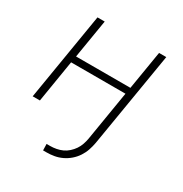

<svg xmlns="http://www.w3.org/2000/svg" viewBox="-171 -648 942 991"><g transform="rotate(30 300.0 -152.5)"><path d="M225 215 224 177H245Q263 177 281.5 173.5Q300 170 316.5 162.5Q333 155 347.5 142Q362 129 372.5 113.5Q383 98 389 80.5Q395 63 398 46L447 -251H123L82 0H39L125 -520H168L130 -290H454L492 -520H535L441 46Q437 68 429.5 90.5Q422 113 408.5 133.5Q395 154 376.5 170Q358 186 336 196.5Q314 207 291 211Q268 215 246 215Z"/></g></svg>

Font: Iosevka Extralight Extended
Style: Italic
Weight: 200
Width: 7
Italic angle: -9°
Monospace: yes
Designer: Belleve Invis
Foundry: Belleve Invis
Version: Version 32.5.0; ttfautohint (v1.8.4)